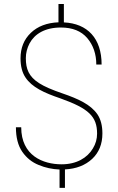

<svg xmlns="http://www.w3.org/2000/svg" viewBox="-20 -832 587 954"><path d="M462.4 -168C462.4 -142.1 455.6 -117.2 441.4 -94.2C413.6 -47.4 360.4 -15.6 286.1 -15.6C193.8 -15.6 85.4 -58.6 85.4 -199.7H59.1C59.1 -148.4 69.8 -107.9 90.8 -77.6C111.8 -47.4 139.2 -25.4 172.4 -12.2C205.1 1.5 239.7 8.8 275.9 10.3V101.6H302.7V9.8C358.9 6.8 403.8 -10.7 438 -42.5C471.7 -74.2 488.8 -116.2 488.8 -168.9C488.8 -208 480.5 -239.7 463.9 -264.2C430.7 -312.5 369.6 -340.8 289.6 -368.2C239.3 -385.3 200.7 -401.9 174.8 -418.5C122.6 -451.7 108.4 -489.7 108.4 -543C108.4 -568.8 114.7 -593.3 127 -616.7C151.9 -663.1 203.1 -695.3 282.7 -695.3C339.8 -695.3 383.8 -677.7 413.6 -642.6C443.4 -607.4 458.5 -563.5 458.5 -511.2H484.9C484.9 -641.6 414.6 -715.3 297.4 -720.7V-812H270.5V-721.2C212.9 -718.8 167 -701.2 133.3 -668.9C99.1 -636.2 82 -594.2 82 -542C82 -502.9 90.3 -471.2 106.4 -447.3C138.7 -398.4 199.2 -370.6 281.2 -342.8C420.4 -293 462.4 -253.4 462.4 -168Z"/></svg>

Font: Vazirmatn Thin
Style: Regular
Weight: 100
Designer: Saber Rastikerdar
Foundry: Saber Rastikerdar
Version: Version 33.003